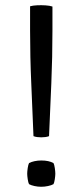

<svg xmlns="http://www.w3.org/2000/svg" viewBox="-20 -707 317 734"><path d="M108 -186.5Q104 -288 99.5 -388.8Q95 -489.5 95 -590.5V-683Q106 -686 122 -686.8Q138 -687.5 154 -686.5Q170 -685.5 180.5 -682V-590Q180.5 -489 176.2 -388.2Q172 -287.5 167.5 -186.5Q161 -184 153.2 -183Q145.5 -182 137.5 -182Q130 -182 122.2 -183Q114.5 -184 108 -186.5ZM137.5 -93.5Q167 -93.5 184.5 -83.5Q187.5 -78 189.5 -64.8Q191.5 -51.5 191.5 -43Q191.5 -35 189.5 -21.8Q187.5 -8.5 184.5 -3Q176.5 1.5 163.5 4.2Q150.5 7 137.5 7Q124.5 7 111.8 4.2Q99 1.5 91 -3Q88 -8.5 86 -21.8Q84 -35 84 -43Q84 -51.5 86 -64.8Q88 -78 91 -83.5Q99 -88 111.8 -90.8Q124.5 -93.5 137.5 -93.5Z"/></svg>

Font: Signika Light Light
Style: Regular
Weight: 300
Version: Version 2.001